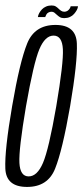

<svg xmlns="http://www.w3.org/2000/svg" viewBox="-23 -698 313 720"><path d="M78.5 3Q156 3 183.5 -65.2Q211 -133.5 240 -300Q268 -465.5 265.2 -535Q262.5 -604.5 185 -604.5Q107 -604.5 79 -535.2Q51 -466 22.5 -300Q-6 -134 -3 -65.5Q0 3 78.5 3ZM84.5 -36.5Q52.5 -36.5 49.8 -87Q47 -137.5 74.5 -299.5Q103 -462 124.5 -513.2Q146 -564.5 178 -564.5Q210 -564.5 212.8 -513.5Q215.5 -462.5 188 -299.5Q160 -138 138.2 -87.2Q116.5 -36.5 84.5 -36.5ZM217.5 -630Q229.5 -630 239 -634.2Q248.5 -638.5 254.8 -645.8Q261 -653 265 -660.2Q269 -667.5 269.5 -674.5H242Q241.5 -670.5 238.2 -665.5Q235 -660.5 229.8 -657.2Q224.5 -654 218.5 -654Q211.5 -654 206.2 -657.5Q201 -661 196.2 -665.8Q191.5 -670.5 185.8 -674Q180 -677.5 170.5 -677.5Q159 -677.5 149.8 -673.5Q140.5 -669.5 134.2 -662.8Q128 -656 124 -648.8Q120 -641.5 119 -634H146.5Q148 -638.5 150.8 -643.5Q153.5 -648.5 158.8 -651.2Q164 -654 170.5 -654Q176.5 -654 181 -650.5Q185.5 -647 190.5 -642.2Q195.5 -637.5 201.5 -633.8Q207.5 -630 217.5 -630Z"/></svg>

Font: Anybody ExtraCondensed Light
Style: Italic
Weight: 300
Width: 2
Italic angle: -10°
Version: Version 1.113;gftools[0.9.25]